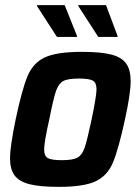

<svg xmlns="http://www.w3.org/2000/svg" viewBox="-20 -720 546 748"><path d="M19 -105Q19 -147 41 -255Q66 -373 87.5 -424Q109 -475 155 -496.5Q201 -518 299 -518Q373 -518 413.5 -507.5Q454 -497 471.5 -472.5Q489 -448 489 -404Q489 -356 467 -255Q441 -136 419.5 -85.5Q398 -35 352 -13.5Q306 8 209 8Q135 8 94.5 -2.5Q54 -13 36.5 -37Q19 -61 19 -105ZM337 -255Q356 -347 356 -372Q356 -398 341.5 -406Q327 -414 287 -414Q244 -414 226 -404Q208 -394 198 -365Q188 -336 172 -255Q152 -166 152 -138Q152 -112 166.5 -104Q181 -96 221 -96Q264 -96 282 -106Q300 -116 310 -145.5Q320 -175 337 -255ZM202 -576 125 -695 124 -700H232L280 -580V-576ZM363 -576 286 -695 285 -700H393L438 -580V-576Z"/></svg>

Font: Saira Semi Condensed SemiBold
Style: Italic
Weight: 600
Width: 4
Italic angle: -12°
Designer: Hector Gatti with collaboration of the Omnibus-Type team
Foundry: Omnibus-Type
Version: Version 1.001; ttfautohint (v1.8)